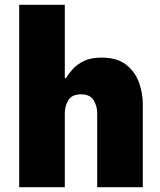

<svg xmlns="http://www.w3.org/2000/svg" viewBox="-20 -780 665 800"><path d="M60 0V-760H250V-455H255Q266 -473 283.5 -492.5Q301 -512 330 -526Q359 -540 403 -540Q468 -540 505.5 -510.5Q543 -481 559 -436.5Q575 -392 575 -347V0H385V-309Q385 -338 370 -362.5Q355 -387 318 -387Q279 -387 264.5 -362Q250 -337 250 -309V0Z"/></svg>

Font: Be Vietnam Pro Black
Style: Regular
Weight: 900
Designer: Lam Bao, Tony Le, Vietanh Nguyen
Foundry: Yellow Type Foundry
Version: Version 1.002; ttfautohint (v1.8.3)